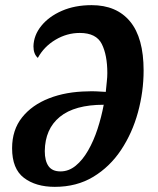

<svg xmlns="http://www.w3.org/2000/svg" viewBox="-20 -700 612 746"><path d="M193 26Q119 26 73 -9Q27 -44 27 -124Q27 -195 65.5 -243.5Q104 -292 170.5 -318Q237 -344 321 -345Q335 -346 355 -345Q375 -344 391 -343Q393 -365 395 -383Q397 -401 397 -416Q397 -486 375.5 -529Q354 -572 290 -572Q240 -572 195.5 -545.5Q151 -519 127 -475Q110 -490 110 -520Q111 -563 140.5 -599.5Q170 -636 220.5 -658Q271 -680 336 -680Q433 -680 485.5 -616.5Q538 -553 538 -426Q538 -344 516 -263.5Q494 -183 450.5 -117.5Q407 -52 342.5 -13Q278 26 193 26ZM215 -34Q247 -34 274 -56Q301 -78 322.5 -115.5Q344 -153 359 -199Q374 -245 383 -293Q270 -293 212.5 -246Q155 -199 154 -113Q154 -75 168.5 -54.5Q183 -34 215 -34Z"/></svg>

Font: Sansita Swashed Medium
Style: Regular
Weight: 500
Designer: Pablo Cosgaya
Foundry: Omnibus-Type
Version: Version 1.003; ttfautohint (v1.8.3)